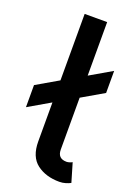

<svg xmlns="http://www.w3.org/2000/svg" viewBox="-166 -780 594 846"><g transform="rotate(20 131.5 -356.5)"><path d="M252.4 -90.8 278.3 -2.9Q270 2 255.9 6.3Q241.7 10.7 226.1 10.7Q162.6 10.7 120.6 -21.2Q78.6 -53.2 78.6 -125V-307.6L-23.9 -248V-351.6L78.6 -411.1V-722.7H184.1V-471.7L286.6 -531.2V-427.7L184.1 -368.2V-125Q184.1 -83 226.1 -83Q231.9 -83 239.7 -85.4Q247.6 -87.9 252.4 -90.8Z"/></g></svg>

Font: Giphurs Medium
Style: Regular
Weight: 500
Version: Version 0.920; ttfautohint (v1.8.4.7-5d5b)